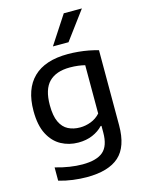

<svg xmlns="http://www.w3.org/2000/svg" viewBox="-148 -895 919 1213"><g transform="rotate(-15 311.5 -289.0)"><path d="M266 230Q223.5 230 175.5 223.8Q127.5 217.5 84 204.5V117.5Q132 131.5 176.5 138.2Q221 145 259.5 145Q353 145 395.5 108.2Q438 71.5 438 -15.5V-59.5H432.5Q405 -30 364 -12.5Q323 5 271 5Q210 5 159.2 -22.5Q108.5 -50 78 -108.5Q47.5 -167 47.5 -261Q47.5 -404 123.8 -478.2Q200 -552.5 349.5 -552.5Q383 -552.5 417.2 -549.2Q451.5 -546 484.5 -539.8Q517.5 -533.5 546.5 -525V-34Q546.5 106 477.2 168Q408 230 266 230ZM306 -84.5Q342 -84.5 377.2 -98Q412.5 -111.5 438 -140V-456Q419 -461 394 -464.2Q369 -467.5 340 -467.5Q250 -467.5 203.2 -420.5Q156.5 -373.5 156.5 -270Q156.5 -199.5 175.8 -159Q195 -118.5 228.8 -101.5Q262.5 -84.5 306 -84.5ZM271.5 -623.5 392 -808H510.5L373.5 -623.5Z"/></g></svg>

Font: Encode Sans SemiExpanded Medium
Style: Regular
Weight: 500
Width: 6
Designer: Multiple Designers
Foundry: Impallari Type
Version: Version 3.002